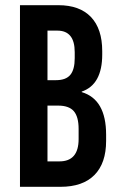

<svg xmlns="http://www.w3.org/2000/svg" viewBox="-20 -720 457 740"><path d="M57 -700H205Q287 -700 330.5 -654.5Q374 -609 374 -523V-510Q374 -394 295 -367V-365Q389 -337 389 -201V-177Q389 -91 344 -45.5Q299 0 213 0H57ZM163 -602V-411H196Q234 -411 251 -431.5Q268 -452 268 -496V-519Q268 -602 201 -602ZM163 -313V-98H209Q283 -98 283 -184V-223Q283 -270 264.5 -291.5Q246 -313 204 -313Z"/></svg>

Font: Bebas Kai
Style: Regular
Weight: 400
Designer: Ryoichi Tsunekawa
Foundry: Dharma Type
Version: Version 1.001;PS 001.001;hotconv 1.0.70;makeotf.lib2.5.58329